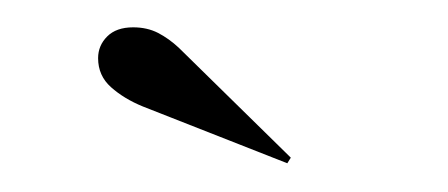

<svg xmlns="http://www.w3.org/2000/svg" viewBox="-20 -760 320 137"><path d="M185 -643.5 82 -684Q68.5 -689.5 59.2 -697.8Q50 -706 50 -718.5Q50 -727.5 56.5 -734Q63 -740.5 75 -740.5Q85 -740.5 92.8 -736.5Q100.5 -732.5 107.5 -726L187.5 -647.5Z"/></svg>

Font: Imbue 100pt Medium
Style: Regular
Weight: 500
Designer: Tyler Finck
Foundry: Etcetera Type Company
Version: Version 1.102; ttfautohint (v1.8.3)